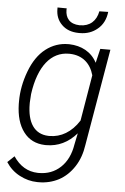

<svg xmlns="http://www.w3.org/2000/svg" viewBox="-62 -773 666 1027"><g transform="rotate(5 271.5 -259.0)"><path d="M429.2 -728C419.4 -675.8 385.3 -644.5 331.5 -644.5C330.6 -644.5 330.1 -644.5 329.6 -644.5C276.9 -646 253.4 -676.8 253.4 -720.2C253.4 -722.7 253.9 -725.6 253.9 -728.5L204.6 -729C204.6 -726.1 204.6 -723.1 204.6 -720.2C204.6 -687 215.3 -659.2 237.8 -637.2C259.8 -615.2 290 -603.5 328.6 -603C330.6 -603 333 -603 335 -603C371.6 -603 403.3 -613.8 429.7 -636.2C456.5 -658.2 472.2 -689.5 476.6 -729ZM285.6 -538.6C283.7 -538.6 281.7 -538.6 279.3 -538.6C235.4 -538.6 194.8 -524.9 158.7 -497.1C122.6 -469.2 94.2 -427.7 73.7 -373C53.2 -318.4 43 -264.6 43 -211.4C43 -206.5 43 -201.7 43 -196.8C44.4 -133.8 58.6 -84 86.4 -47.4C113.8 -10.7 152.3 8.3 201.7 9.8C204.1 9.8 206.1 9.8 208.5 9.8C271.5 9.8 325.7 -16.1 371.1 -67.9L358.4 -6.3C350.1 45.9 330.1 87.4 298.3 117.2C266.6 147 227.5 161.6 182.1 161.6C180.2 161.6 178.2 161.6 176.3 161.6C122.1 160.2 78.6 134.3 44.9 84L8.8 118.2C27.3 147 51.8 169.9 82.5 186C112.8 202.1 144.5 210.4 177.7 210.9C180.7 210.9 183.1 210.9 186 210.9C224.6 210.9 260.3 202.1 293 185.1C325.7 167.5 353 141.6 375 107.9C397 74.2 410.6 35.2 417 -9.3L505.9 -528.3H451.7L433.6 -452.1C403.8 -509.3 348.6 -536.6 285.6 -538.6ZM104 -255.4C125 -408.2 192.4 -487.8 286.6 -487.8C288.6 -487.8 290.5 -487.8 292.5 -487.8C360.4 -485.8 403.8 -446.8 421.4 -383.8L379.9 -137.2C338.9 -72.3 282.2 -40.5 222.2 -40.5C220.2 -40.5 217.8 -40.5 215.3 -40.5C139.2 -43 101.1 -103 101.1 -202.6C101.1 -205.1 101.1 -207.5 101.1 -210Z"/></g></svg>

Font: Roboto Light
Style: Italic
Weight: 300
Italic angle: -12°
Designer: Google
Version: Version 2.137; 2017